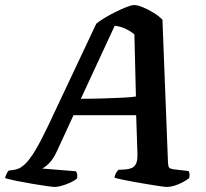

<svg xmlns="http://www.w3.org/2000/svg" viewBox="-59 -740 814 760"><path d="M158 0Q151 0 126 -3.5Q101 -7 68.5 -12.5Q36 -18 6.5 -24Q-23 -30 -39 -35Q-37 -44 -32.5 -53Q-28 -62 -24 -65L-8 -67Q2 -68 14 -72.5Q26 -77 42.5 -93Q59 -109 80.5 -144.5Q102 -180 131 -241L322 -646Q332 -655 352.5 -667.5Q373 -680 397 -692Q421 -704 441.5 -712Q462 -720 472 -720Q485 -720 506 -711.5Q527 -703 549 -689.5Q571 -676 584 -662L606 -95Q607 -80 611 -76Q615 -72 627 -70L687 -63Q690 -60 691 -53Q692 -46 690 -35Q680 -27 664 -18.5Q648 -10 631.5 -5Q615 0 602 0Q595 0 574.5 -3Q554 -6 526.5 -10.5Q499 -15 471.5 -20Q444 -25 423 -29.5Q402 -34 394 -37Q396 -48 400.5 -55.5Q405 -63 410 -68L434 -69Q450 -70 461.5 -74.5Q473 -79 479.5 -92Q486 -105 485 -133L480 -284H232L167 -143Q151 -108 133 -91.5Q115 -75 107 -73L242 -62Q245 -57 246.5 -49.5Q248 -42 246 -34Q238 -26 221 -18Q204 -10 186.5 -5Q169 0 158 0ZM261 -349Q312 -349 354.5 -350.5Q397 -352 428.5 -353.5Q460 -355 479 -358L473 -604Q456 -618 436 -627Q416 -636 395 -638Z"/></svg>

Font: Texturina Medium 12pt
Style: Bold Italic
Weight: 700
Italic angle: -11°
Version: Version 1.002